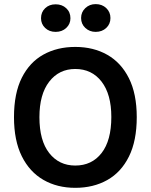

<svg xmlns="http://www.w3.org/2000/svg" viewBox="-20 -887 723 921"><path d="M341 14Q254.5 14 188.3 -24.1Q122 -62.2 84.5 -137.6Q47.1 -213 47.1 -325Q47.1 -439.1 84.5 -513.8Q122 -588.5 188.3 -625.2Q254.5 -661.9 341 -661.9Q428.1 -661.9 494.6 -624.2Q561.1 -586.5 598.5 -511.6Q636 -436.6 636 -325Q636 -211.5 598.5 -136.1Q561.1 -60.7 494.6 -23.4Q428.1 14 341 14ZM341 -92.9Q420.5 -92.9 467.3 -152.9Q514 -212.9 514 -326Q514 -434.8 467.3 -495.4Q420.5 -556.1 341 -556.1Q263.1 -556.1 216.1 -495.3Q169.1 -434.5 169.1 -325Q169.1 -212.6 216.1 -152.8Q263.1 -92.9 341 -92.9ZM438.8 -734.1Q409.7 -734.1 389.3 -753Q369 -771.9 369 -800.5Q369 -829 389.3 -848.2Q409.7 -867.3 438.8 -867.3Q469.6 -867.3 489.7 -848.2Q509.8 -829 509.8 -800.5Q509.8 -771.9 489.7 -753Q469.6 -734.1 438.8 -734.1ZM246.9 -734.1Q216.1 -734.1 196.5 -753Q176.8 -771.9 176.8 -799.5Q176.8 -828.8 196.5 -847.5Q216.1 -866.3 246.9 -866.3Q277.7 -866.3 297.8 -847.5Q317.9 -828.8 317.9 -799.5Q317.9 -771.9 297.8 -753Q277.7 -734.1 246.9 -734.1Z"/></svg>

Font: Karla
Style: Regular
Weight: 400
Designer: Jonathan Pinhorn
Version: Version 2.004;gftools[0.9.33]